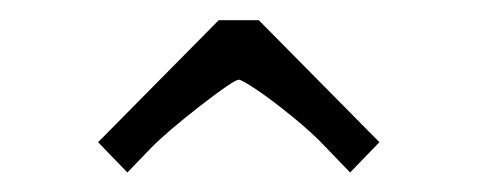

<svg xmlns="http://www.w3.org/2000/svg" viewBox="-20 -839 478 192"><path d="M238.8 -818.8 359.4 -696.8 330.1 -666.5 307.1 -690.4Q292.5 -706.1 271.7 -722.9Q251 -739.7 236.3 -749.5Q221.7 -759.3 218.8 -759.3Q213.9 -759.3 179.9 -732.9Q146 -706.5 130.4 -690.4L107.4 -666.5L78.1 -696.8L198.7 -818.8Z"/></svg>

Font: Resagnicto
Style: Regular
Weight: 500
Version: Version 0.9991